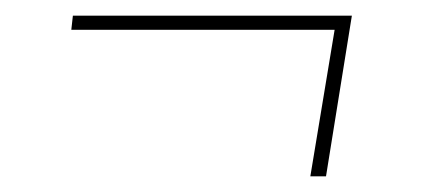

<svg xmlns="http://www.w3.org/2000/svg" viewBox="-20 -369 540 245"><path d="M396 -144H376L407 -331H71L73 -349H429Z"/></svg>

Font: Iosevka Term Curly Th Obl
Style: Regular
Weight: 100
Italic angle: -9°
Designer: Belleve Invis
Foundry: Belleve Invis
Version: Version 32.3.0